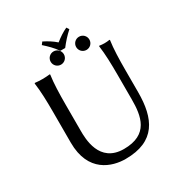

<svg xmlns="http://www.w3.org/2000/svg" viewBox="-193 -982 1078 1135"><g transform="rotate(-30 346.0 -414.0)"><path d="M544 -445V-277C544 -165 527 -46 358 -46C190 -46 190 -215 190 -269V-445C190 -520 192 -592 200 -645L198 -648C186 -646 159 -645 147 -645C135 -645 108 -646 96 -648L94 -645C102 -588 104 -520 104 -445V-236C104 -32 247 10 337 10C542 10 598 -117 598 -295V-445C598 -520 600 -592 608 -645L606 -648C594 -646 583 -645 571 -645C559 -645 548 -646 536 -648L534 -645C542 -588 544 -520 544 -445ZM322 -737H355C378 -767 403 -795 432 -821L421 -838C391 -824 367 -808 338 -785C313 -807 287 -823 257 -838L244 -821C272 -796 299 -770 322 -737ZM240 -709C240 -684 260 -664 285 -664C310 -664 330 -684 330 -709C330 -734 310 -754 285 -754C260 -754 240 -734 240 -709ZM414 -709C414 -684 434 -664 459 -664C484 -664 504 -684 504 -709C504 -734 484 -754 459 -754C434 -754 414 -734 414 -709Z"/></g></svg>

Font: Libertinus Sans
Style: Regular
Weight: 400
Designer: Philipp H. Poll, Khaled Hosny
Foundry: Caleb Maclennan
Version: Version 7.050;RELEASE